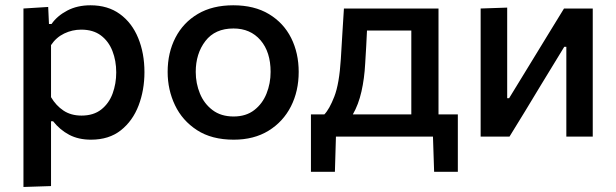

<svg xmlns="http://www.w3.org/2000/svg" viewBox="-20 -530 2391 745"><path d="M71 195.5V-497L167 -503L170 -437H180Q202 -468.5 241 -489Q280 -509.5 331 -509.5Q398.5 -509.5 445.2 -475.5Q492 -441.5 516.2 -382.5Q540.5 -323.5 540.5 -250Q540.5 -180.5 517.8 -120.8Q495 -61 449 -24.5Q403 12 333 12Q284.5 12 248.5 -7Q212.5 -26 186 -59.5H178V192ZM296.5 -81.5Q343 -81.5 373 -105.2Q403 -129 417 -167.2Q431 -205.5 431 -249Q431 -294.5 416.2 -332.2Q401.5 -370 371.5 -392.5Q341.5 -415 295 -415Q260.5 -415 229.2 -400Q198 -385 178 -355V-153Q197.5 -120 226.5 -100.8Q255.5 -81.5 296.5 -81.5Z M887 12Q801.5 12 744.5 -25Q687.5 -62 659 -121.8Q630.5 -181.5 630.5 -251Q630.5 -325.5 660.8 -384Q691 -442.5 747.8 -476Q804.5 -509.5 885 -509.5Q967 -509.5 1023.8 -475.2Q1080.5 -441 1109.8 -382.5Q1139 -324 1139 -251Q1139 -176.5 1108.8 -117Q1078.5 -57.5 1022 -22.8Q965.5 12 887 12ZM886.5 -78Q934.5 -78 966.5 -102.8Q998.5 -127.5 1014.2 -167Q1030 -206.5 1030 -251Q1030 -328.5 990.8 -374Q951.5 -419.5 886 -419.5Q814.5 -419.5 777 -370.8Q739.5 -322 739.5 -251Q739.5 -206.5 755.8 -167Q772 -127.5 804.8 -102.8Q837.5 -78 886.5 -78Z M1186.5 136.5V-86H1238.5Q1258 -106 1277.2 -155.2Q1296.5 -204.5 1302.5 -301Q1306 -360 1308.8 -406Q1311.5 -452 1314.5 -497H1681.5V-86H1756.5V136.5H1664.5L1660 0H1283.5L1279.5 136.5ZM1397 -283.5Q1394 -225.5 1382.5 -174.8Q1371 -124 1349 -86H1576V-411.5H1404Q1402.5 -382 1401 -351Q1399 -320 1397 -283.5Z M1845 0V-497L1948 -500.5V-149H1955.5L2048.5 -301Q2079 -350.5 2109 -400Q2139 -449 2168.5 -497H2280V0H2177.5V-348.5H2169.5L2078 -198.5Q2047.5 -148.5 2017.5 -98.5Q1987 -48.5 1957 0Z"/></svg>

Font: Heraclito Medium
Style: Regular
Weight: 500
Designer: Kostas Bartsokas (font) & Cristiano Sobral (main changes)
Foundry: Kostas Bartsokas (font) & Cristiano Sobral (main changes)
Version: Version 1.00;July 8, 2020;FontCreator 13.0.0.2655 64-bit